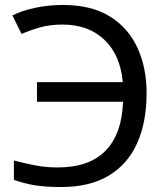

<svg xmlns="http://www.w3.org/2000/svg" viewBox="-20 -744 673 774"><path d="M232 -645Q182 -645 141 -633.5Q100 -622 67 -607L30 -682Q71 -702 124 -713Q177 -724 233 -724Q348 -724 422.5 -678Q497 -632 534 -551.5Q571 -471 571 -369Q571 -252 533 -167Q495 -82 418.5 -36Q342 10 226 10Q164 10 121 3Q78 -4 36 -19V-97Q78 -86 121 -77.5Q164 -69 212 -69Q341 -69 406.5 -137.5Q472 -206 476 -334H129V-413H475Q465 -523 400.5 -584Q336 -645 232 -645Z"/></svg>

Font: Noto Sans
Style: Regular
Weight: 400
Designer: Monotype Design Team
Foundry: Monotype Imaging Inc.
Version: Version 2.007